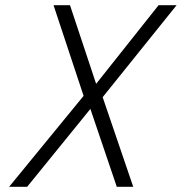

<svg xmlns="http://www.w3.org/2000/svg" viewBox="-20 -715 696 735"><path d="M248 -695H185L300 -348L15 0H84L326 -298L427 0H490L373 -343L656 -695H587L348 -394Z"/></svg>

Font: Titillium Web
Style: Light Italic
Weight: 300
Italic angle: -13°
Version: Version 1.001;PS 57.000;hotconv 1.0.70;makeotf.lib2.5.55311